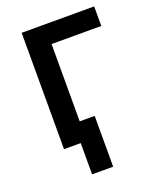

<svg xmlns="http://www.w3.org/2000/svg" viewBox="-129 -604 671 831"><g transform="rotate(-20 206.0 -188.0)"><path d="M150 8H73V-528H407V-438H178V-82H247V152H150Z"/></g></svg>

Font: Repo Medium
Style: Regular
Weight: 500
Designer: Stefan Peev
Foundry: Context Ltd
Version: Version 1.502